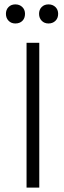

<svg xmlns="http://www.w3.org/2000/svg" viewBox="-20 -855 292 875"><path d="M94 -792Q94 -772 82 -760Q70 -748 50 -748Q31 -748 19 -760.5Q7 -773 7 -792Q7 -811 19 -823Q31 -835 50 -835Q69 -835 81.5 -823Q94 -811 94 -792ZM101 0V-660H159V0ZM245 -792Q245 -772 232.5 -760Q220 -748 201 -748Q182 -748 170 -760.5Q158 -773 158 -792Q158 -811 170 -823Q182 -835 201 -835Q220 -835 232.5 -823Q245 -811 245 -792Z"/></svg>

Font: Human Sans Light
Style: Regular
Weight: 300
Designer: Tim Radville
Foundry: Continuum
Version: Version 1.000;FEAKit 1.0